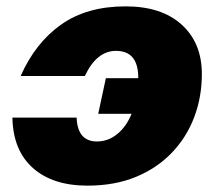

<svg xmlns="http://www.w3.org/2000/svg" viewBox="-20 -572 681 604"><path d="M255 12Q146 12 83.5 -43.5Q21 -99 19 -202H221Q224 -127 285 -127Q320 -127 348.5 -150Q377 -173 394 -214H289L313 -326H415V-327Q415 -412 345 -412Q284 -412 247 -333H45Q91 -437 172 -494.5Q253 -552 375 -552Q488 -552 551.5 -494.5Q615 -437 615 -339Q615 -267 591 -203.5Q567 -140 520.5 -91.5Q474 -43 407.5 -15.5Q341 12 255 12Z"/></svg>

Font: Geist Black
Style: Italic
Weight: 900
Italic angle: -12°
Designer: Basement.studio, Andrés Briganti, Mateo Zaragoza
Foundry: Basement.studio, Vercel, Andrés Briganti, Guido Ferreyra, Mateo Zaragoza
Version: Version 1.500; ttfautohint (v1.8.4.7-5d5b)